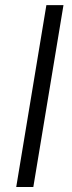

<svg xmlns="http://www.w3.org/2000/svg" viewBox="-20 -748 287 768"><path d="M233.9 -727.5 113.3 0H44.9L165.5 -727.5Z"/></svg>

Font: Inter 20pt Light
Style: Italic
Weight: 300
Italic angle: -9.3988°
Version: Version 4.001;git-66647c0bb